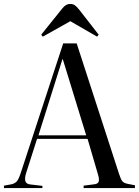

<svg xmlns="http://www.w3.org/2000/svg" viewBox="-20 -949 701 969"><path d="M0 0V-12L38 -19Q55 -23 64.5 -33.5Q74 -44 84 -74L299 -730H367L581 -71Q589 -46 596.5 -35.5Q604 -25 625 -21L661 -14V0H402V-12L456 -19Q474 -21 478 -32Q482 -43 475 -67L422 -248H167L111 -73Q104 -50 108 -35Q112 -20 134 -18L194 -11V0ZM174 -266H415L297 -650H295ZM196 -764 188 -774 295 -907Q303 -917 312.5 -923Q322 -929 335 -929Q348 -929 357 -923Q366 -917 379 -901L478 -774L470 -764L335 -842Z"/></svg>

Font: Literata 72pt
Style: Regular
Weight: 400
Designer: Latin by Veronika Burian and Jose Scaglione. Greek by Irene Vlachou. Cyrillic by Vera Evstafieva.
Foundry: TypeTogether
Version: Version 3.002